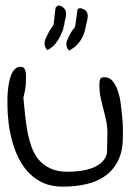

<svg xmlns="http://www.w3.org/2000/svg" viewBox="-20 -698 496 718"><path d="M7.8 -306.6V-328.1Q7.8 -341.8 9.3 -357.4Q10.7 -373 13.7 -389.2Q16.6 -405.3 22 -418.5Q27.3 -431.6 36.1 -439.9Q44.9 -448.2 57.6 -448.2Q65.4 -448.2 69.3 -443.8Q73.2 -439.5 75.2 -432.1Q77.1 -424.8 77.1 -418V-405.3Q77.1 -394.5 76.7 -386.7Q76.2 -378.9 75.2 -370.6Q74.2 -362.3 72.3 -353.5Q70.3 -344.7 67.4 -333Q70.3 -301.8 73.7 -268.6Q77.1 -235.4 83 -204.6Q88.9 -173.8 98.6 -147Q108.4 -120.1 125.5 -100.1Q142.6 -80.1 168.9 -67.9Q195.3 -55.7 233.4 -55.7Q252 -55.7 274.4 -58.1Q296.9 -60.5 318.4 -67.4Q339.8 -74.2 356.9 -87.9Q374 -101.6 379.9 -124Q379.9 -127.9 380.4 -138.7Q380.9 -149.4 380.9 -161.6Q380.9 -173.8 381.3 -184.6Q381.8 -195.3 381.8 -200.2Q381.8 -223.6 377 -246.6Q372.1 -269.5 366.2 -291.5Q360.4 -313.5 356 -335Q351.6 -356.4 351.6 -379.9Q351.6 -392.6 354 -400.9Q356.4 -409.2 371.1 -409.2Q388.7 -409.2 400.4 -395.5Q412.1 -381.8 419.9 -360.4Q427.7 -338.9 431.2 -312.5Q434.6 -286.1 437 -260.7Q439.5 -235.4 439.5 -214.8V-185.5Q439.5 -134.8 422.4 -99.1Q405.3 -63.5 375.5 -41.5Q345.7 -19.5 304.2 -9.8Q262.7 0 213.9 0Q173.8 0 143.6 -13.2Q113.3 -26.4 90.3 -49.3Q67.4 -72.3 51.8 -102.5Q36.1 -132.8 26.4 -167.5Q16.6 -202.1 12.2 -237.8Q7.8 -273.4 7.8 -306.6ZM157.2 -510.7Q148.4 -519.5 147 -530.8Q145.5 -542 150.4 -552.7Q160.2 -574.2 165.5 -583Q170.9 -591.8 173.8 -595.7Q176.8 -599.6 178.2 -601.6Q179.7 -603.5 180.7 -609.4Q181.6 -615.2 183.1 -628.4Q184.6 -641.6 187.5 -668.9Q187.5 -668.9 188.5 -669.9L190.4 -671.9Q196.3 -679.7 204.6 -676.8Q212.9 -673.8 217.8 -668.9Q227.5 -660.2 227.1 -646Q226.6 -631.8 222.7 -621.1Q220.7 -611.3 220.7 -608.4Q217.8 -598.6 215.8 -586.9Q210.9 -575.2 204.6 -561.5Q198.2 -547.9 187 -534.2Q175.8 -520.5 157.2 -510.7ZM238.3 -508.8Q230.5 -516.6 228.5 -527.8Q226.6 -539.1 232.4 -549.8Q241.2 -570.3 247.1 -579.1Q252.9 -587.9 255.9 -590.8Q258.8 -593.8 259.3 -595.2Q259.8 -596.7 261.2 -602.1Q262.7 -607.4 264.2 -620.6Q265.6 -633.8 269.5 -660.2Q269.5 -661.1 270.5 -661.1Q270.5 -662.1 270.5 -664.1Q276.4 -668.9 284.7 -666.5Q293 -664.1 298.8 -660.2Q308.6 -651.4 308.1 -637.7Q307.6 -624 303.7 -612.3Q300.8 -602.5 300.8 -600.6Q300.8 -598.6 300.3 -595.2Q299.8 -591.8 296.4 -580.1Q293 -568.4 286.1 -555.2Q279.3 -542 268.1 -530.3Q256.8 -518.6 238.3 -508.8Z"/></svg>

Font: Swanky and Moo Moo Cyrillic
Style: Regular
Weight: 400
Designer: Kimberly Geswein; Denis Ignatov
Foundry: Kimberly Geswein; Denis Ignatov
Version: Version 1.003 June 27, 2018